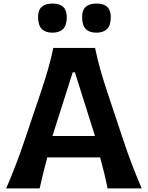

<svg xmlns="http://www.w3.org/2000/svg" viewBox="-20 -1051 828 1071"><path d="M14.2 0Q42 -63 68.6 -132.8Q95.2 -202.6 116.2 -265.6L207 -534.2Q231.4 -606.9 248.3 -665.8Q265.1 -724.6 277.3 -783.7H510.3Q522.9 -722.7 539.3 -664.3Q555.7 -606 579.6 -534.2L669.4 -264.6Q690.9 -199.7 717 -131.3Q743.2 -63 770.5 0H580.1Q571.8 -42 561 -86.2Q550.3 -130.4 538.6 -172.9H243.7Q219.7 -84.5 201.2 0ZM509.8 -292.5 397.9 -647.5H385.7L272.5 -292.5ZM517.1 -868.7Q478.5 -868.7 458.3 -889.4Q438 -910.2 438 -957.5Q438 -1031.2 518.6 -1031.2Q598.1 -1031.2 598.1 -956.1Q598.1 -909.7 577.1 -889.2Q556.2 -868.7 517.1 -868.7ZM272 -868.7Q233.4 -868.7 212.9 -889.4Q192.4 -910.2 192.4 -957.5Q192.4 -1031.2 272.9 -1031.2Q352.5 -1031.2 352.5 -956.1Q352.5 -909.7 331.8 -889.2Q311 -868.7 272 -868.7Z"/></svg>

Font: Pinar DS4-SemiBold
Style: Regular
Weight: 600
Designer: Amin Abedi
Version: Version 2.000